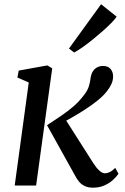

<svg xmlns="http://www.w3.org/2000/svg" viewBox="-20 -858 578 888"><path d="M48 0 113 -476.5 60.5 -499.5 66.5 -531.5 199 -555.5 221.5 -542 147 0ZM410 10Q389 10 373.2 3Q357.5 -4 346.2 -17Q335 -30 326 -48L197.5 -279Q232 -301.5 262.5 -322.2Q293 -343 319 -365.2Q345 -387.5 365.5 -414.5Q384.5 -437.5 391 -459Q397.5 -480.5 399 -497.5Q402 -517 410.2 -529.2Q418.5 -541.5 430.8 -547.2Q443 -553 456.5 -553Q479 -553 490.8 -539.8Q502.5 -526.5 503 -506.5Q503.5 -488.5 496.2 -471.5Q489 -454.5 476 -438Q459 -415.5 430.8 -392.8Q402.5 -370 370.8 -349.8Q339 -329.5 310.2 -313.2Q281.5 -297 262 -286.5L274 -319.5L411.5 -103.5Q424.5 -83 438.5 -69.8Q452.5 -56.5 465.5 -56.5Q475 -56.5 486.8 -61.8Q498.5 -67 513 -81.5L528 -54.5Q519 -41 502.5 -25.8Q486 -10.5 462.5 -0.2Q439 10 410 10ZM299 -633.5 447.5 -838.5 519.5 -781Q512 -769.5 495.5 -752.5Q479 -735.5 457 -716Q435 -696.5 411 -677Q387 -657.5 364.2 -641.2Q341.5 -625 323 -615Z"/></svg>

Font: Merriweather 48pt
Style: Italic
Weight: 400
Italic angle: -7.8°
Version: Version 2.101